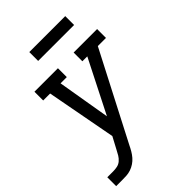

<svg xmlns="http://www.w3.org/2000/svg" viewBox="-266 -812 1133 1133"><g transform="rotate(-45 300.0 -246.0)"><path d="M8 215V141H57Q74 141 91 137.5Q108 134 121.5 122.5Q135 111 144 96Q153 81 161 65L201 -10L119 -447H61V-520H257V-446H205L261 -115L429 -447H388V-520H584V-446H516L234 99Q226 116 216 133Q206 150 193.5 164.5Q181 179 164.5 190Q148 201 130 207Q112 213 93.5 214Q75 215 57 215ZM205 -633V-707H505V-633Z"/></g></svg>

Font: Iosevka Etoile Oblique
Style: Regular
Weight: 400
Italic angle: -9°
Designer: Belleve Invis
Foundry: Belleve Invis
Version: Version 15.5.2; ttfautohint (v1.8.4)